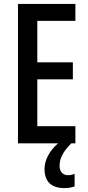

<svg xmlns="http://www.w3.org/2000/svg" viewBox="-20 -734 452 983"><path d="M285 115C285 79 300 45 345 0H366V-88H171V-328H353V-415H171V-627H366V-714H72V0H277C234 37 208 85 208 131C208 194 241 229 310 229C332 229 350 225 362 220V156C354 159 345 163 329 163C301 163 285 145 285 115Z"/></svg>

Font: Noto Sans Sinhala UI ExtraCondensed Medium
Style: Regular
Weight: 500
Width: 2
Designer: Jelle Bosma - Monotype Design Team
Foundry: Monotype Imaging Inc.
Version: Version 2.006